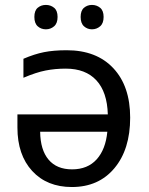

<svg xmlns="http://www.w3.org/2000/svg" viewBox="-20 -750 604 780"><path d="M251 -545.9Q372.1 -545.9 440.4 -472.9Q508.8 -399.9 508.8 -272Q508.8 -143.1 444.8 -66.7Q380.9 9.8 272 9.8Q170.9 9.8 110.8 -55.4Q50.8 -120.6 50.8 -231.9V-285.2H418Q415.5 -376 371.6 -423.6Q327.6 -471.2 247.1 -471.2Q204.1 -471.2 165.5 -463.6Q127 -456.1 75.2 -434.1V-511.2Q119.6 -530.3 158.7 -538.1Q197.8 -545.9 251 -545.9ZM272.9 -62Q335.9 -62 372.6 -102.5Q409.2 -143.1 416 -214.8H143.1Q144 -141.1 177.2 -101.6Q210.4 -62 272.9 -62ZM119.6 -681.2Q119.6 -707 133.3 -718.5Q147 -730 166.5 -730Q185.5 -730 199.7 -718.5Q213.9 -707 213.9 -681.2Q213.9 -655.3 199.7 -643.1Q185.5 -630.9 166.5 -630.9Q147 -630.9 133.3 -643.1Q119.6 -655.3 119.6 -681.2ZM307.6 -681.2Q307.6 -707 321.3 -718.5Q335 -730 353.5 -730Q372.6 -730 386.7 -718.5Q400.9 -707 400.9 -681.2Q400.9 -655.3 386.7 -643.1Q372.6 -630.9 353.5 -630.9Q335 -630.9 321.3 -643.1Q307.6 -655.3 307.6 -681.2Z"/></svg>

Font: NotoPenekeko
Style: Regular
Weight: 400
Designer: Monotype Design team
Foundry: Monotype Imaging Inc.
Version: Version 1.04